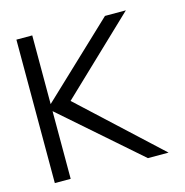

<svg xmlns="http://www.w3.org/2000/svg" viewBox="-89 -659 710 737"><g transform="rotate(-15 266.0 -290.0)"><path d="M103 -5H40V-575H103V-302L392 -575H475L180 -294L492 -5H410L103 -274Z"/></g></svg>

Font: Charger Pro
Style: Lit
Weight: 300
Designer: Jasper
Foundry: Cannot Into Space Fonts
Version: Version 1.09